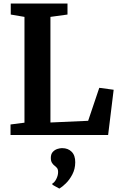

<svg xmlns="http://www.w3.org/2000/svg" viewBox="-20 -763 676 1085"><path d="M118.3 -69.7V-667.6L40.8 -680.8V-743H361.4V-680.8L265 -667.6V-70.8L478.1 -80.3L541 -266.7L622.3 -255.8L591 0H39.5V-59.6ZM405.2 154.5Q404.8 192.5 388.8 222.8Q372.9 253.2 351.9 273.5Q330.9 293.8 316 302.3H314.7L276.8 281.5L275.4 274.4Q287.8 268.7 298.1 248.7Q308.3 228.6 308.3 209.3Q308.3 193.5 301.9 186.1Q295.5 178.6 288.7 173.6Q280.9 168.1 274 157.6Q267.2 147.1 267.2 129.4Q267.2 107.3 278.6 95.2Q290 83.2 304.4 78.7Q318.9 74.2 328.8 74.2H331.9Q364.6 74.2 385 94.7Q405.5 115.2 405.2 154.5Z"/></svg>

Font: Merriweather 7pt Light
Style: Regular
Weight: 300
Designer: Eben Sorkin
Foundry: Eben Sorkin
Version: Version 2.200;gftools[0.9.31]